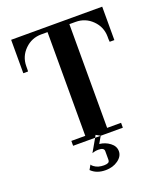

<svg xmlns="http://www.w3.org/2000/svg" viewBox="-169 -863 1030 1189"><g transform="rotate(-20 346.0 -268.5)"><path d="M357.9 155.8Q357.9 169.4 348.4 174.3Q338.9 179.2 320.8 179.2Q281.7 179.2 257.8 161.1Q247.1 154.3 243.2 146L226.1 175.8Q261.2 210.9 320.8 210.9Q368.7 210.9 402.8 186.5Q437 162.1 437 127.9Q437 94.7 406.7 71.8Q376.5 48.8 337.9 44.9L363.8 0H327.1L278.8 84Q298.3 76.2 320.8 76.2Q357.9 76.2 357.9 99.1ZM45.9 -527.8V-748H646V-527.8H615.2L613.8 -546.4V-563Q613.3 -626.5 568.1 -671.1Q522.9 -715.8 459 -715.8H418V-32.2H509.8V0H363.8L335.9 -16.1L327.1 0H182.1V-32.2H273.9V-715.8H232.9Q168.9 -715.8 123.8 -671.1Q78.6 -626.5 78.1 -563Q78.1 -526.4 77.1 -527.8Z"/></g></svg>

Font: Fin Serif Display
Style: Italic
Weight: 400
Designer: J. Blake Harris
Version: Version 1.006;FEAKit 1.0